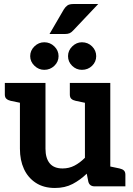

<svg xmlns="http://www.w3.org/2000/svg" viewBox="-20 -926 660 954"><path d="M253 8Q197 8 158 -17.5Q119 -43 99 -86.5Q79 -130 79 -187V-514H206V-187Q206 -140 227 -114.5Q248 -89 291 -89Q323 -89 350 -103Q377 -117 402 -142V-514H528V0H451Q425 0 419 -23L411 -63Q379 -32 341 -12Q303 8 253 8ZM504 0 517 -101 574 -89Q588 -86 595.5 -79Q603 -72 603 -58V0ZM103 -514 91 -413 33 -425Q20 -428 12 -435Q4 -442 4 -456V-514ZM426 -514 413 -413 356 -425Q342 -428 334.5 -435Q327 -442 327 -456V-514ZM271 -647Q271 -619 250 -599Q229 -579 200 -579Q172 -579 151 -599.5Q130 -620 130 -647Q130 -675 151 -695.5Q172 -716 200 -716Q229 -716 250 -695.5Q271 -675 271 -647ZM458 -647Q458 -619 437.5 -599Q417 -579 387 -579Q359 -579 338.5 -599Q318 -619 318 -647Q318 -675 339 -695.5Q360 -716 387 -716Q417 -716 437.5 -695.5Q458 -675 458 -647ZM226 -757 297 -879Q305 -892 315 -899Q325 -906 345 -906H468L344 -775Q335 -765 326 -761Q317 -757 302 -757Z"/></svg>

Font: Aleo
Style: Bold
Weight: 700
Designer: Alessio Laiso
Foundry: Alessio Laiso
Version: Version 2.001;gftools[0.9.29]